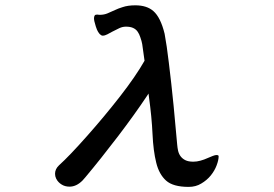

<svg xmlns="http://www.w3.org/2000/svg" viewBox="-20 -674 1040 729"><path d="M370.1 -538.6Q377.9 -538.6 387.7 -543.7Q397.5 -548.8 406.2 -553.7Q420.9 -561.5 433.1 -567.1Q445.3 -572.8 458 -572.8Q474.6 -572.8 485.4 -567.9Q496.1 -563 502.4 -554Q508.8 -544.9 512.7 -532.7Q518.1 -517.6 520 -506.3L528.8 -443.4Q495.6 -384.8 435.1 -307.1Q376 -231.4 311.5 -158.7Q243.7 -82 204.1 -46.4Q189 -32.2 189 -14.2Q189 -4.4 193.1 3.9Q197.3 12.2 202.4 17.3Q207.5 22.5 212.9 25.9Q226.1 34.7 244.1 34.7Q270 34.7 293 11.7Q297.9 6.8 304.2 -1Q362.3 -70.3 428.2 -156.7Q490.7 -238.8 537.6 -309.1L543.9 -318.8L545.4 -307.1Q556.2 -229 559.1 -165Q562 -101.1 573.2 -56.2Q584 -12.2 610.6 11.7Q637.2 35.6 696.3 35.6Q723.6 35.6 744.1 22.9Q765.6 10.3 780.3 -7.8Q794.9 -25.9 802.5 -46.1Q810.1 -66.4 810.1 -80.1Q810.1 -82.5 809.1 -83.5Q807.1 -85.4 802 -85.4Q796.9 -85.4 788.1 -82Q761.7 -70.8 755.1 -68.4Q748.5 -65.9 741.2 -64Q727.1 -60.1 713.9 -60.1Q695.3 -60.1 683.6 -65.9Q662.1 -76.7 656.2 -101.6Q653.8 -112.8 652.8 -124.5Q650.9 -146 639.2 -272Q635.3 -314 630.4 -356L621.1 -435.5Q613.3 -501.5 605 -545.9Q589.8 -607.9 562.5 -631.8Q537.6 -653.8 493.7 -653.8Q465.8 -653.8 445.8 -647Q428.2 -641.6 418.5 -636.7Q401.4 -628.9 388.2 -623.3Q375 -617.7 358.4 -617.7Q354 -617.7 352.5 -618.2Q351.1 -618.7 349.6 -618.7Q342.3 -618.7 339.8 -615.7Q336.9 -610.8 336.9 -605.2Q336.9 -599.6 338.4 -592.8Q344.2 -570.3 348.1 -561.5Q352.1 -552.7 356 -547.9L358.9 -544.4Q364.7 -538.6 370.1 -538.6Z"/></svg>

Font: Bakudai
Style: Light
Weight: 300
Version: Version 1.48